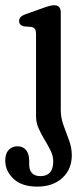

<svg xmlns="http://www.w3.org/2000/svg" viewBox="-58 -460 308 714"><path d="M168 -50.5Q168 -22 178.2 6Q188.5 34 198.8 61.8Q209 89.5 209 117Q209 169.5 173.8 201.8Q138.5 234 80.5 234Q23 234 -7.8 204.8Q-38.5 175.5 -38.5 137.5Q-38.5 111.5 -26 97.8Q-13.5 84 7 84Q27.5 84 39 98.2Q50.5 112.5 50.5 136.5V150.5Q50.5 195 93 195Q140 194.5 140 140Q140 120 130.2 100.2Q120.5 80.5 108 60Q95.5 39.5 85.8 17.8Q76 -4 76 -27.5V-331.5Q76 -346.5 71.5 -352.5Q67 -358.5 57.5 -360L30.5 -362Q13 -366.5 13 -382Q13 -398.5 35.5 -406.5L101.5 -430Q129.5 -440.5 143.5 -440.5Q168 -440.5 168 -413Z"/></svg>

Font: Fraunces 144pt S100
Style: Regular
Weight: 400
Version: Version 1.000; ttfautohint (v1.8.3)